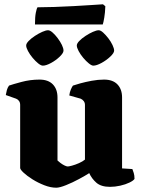

<svg xmlns="http://www.w3.org/2000/svg" viewBox="-20 -871 662 895"><path d="M242 4Q216 4 186.5 -7.5Q157 -19 131.5 -35Q106 -51 90 -66Q74 -81 74 -88V-382Q74 -393 68.5 -400.5Q63 -408 55 -411L7 -428Q9 -440 12 -451Q15 -462 22 -472Q39 -478 80 -489Q121 -500 164 -500Q205 -500 226.5 -477.5Q248 -455 248 -417V-123Q252 -119 261 -112Q270 -105 280 -100Q290 -95 296 -95Q301 -95 316 -99Q331 -103 348 -110.5Q365 -118 376 -127V-382Q376 -392 370.5 -399.5Q365 -407 356 -411L303 -426Q305 -442 310.5 -454.5Q316 -467 320 -472Q331 -476 354.5 -482.5Q378 -489 407.5 -494.5Q437 -500 465 -500Q506 -500 527.5 -477.5Q549 -455 549 -417V-86L597 -83Q600 -76 603.5 -64.5Q607 -53 607 -37Q602 -29 583.5 -20Q565 -11 540.5 -5.5Q516 0 493 0Q451 0 429 -19.5Q407 -39 396 -64Q379 -53 348.5 -36.5Q318 -20 288 -8Q258 4 242 4ZM415 -565Q407 -565 394 -575.5Q381 -586 368 -601.5Q355 -617 346.5 -633Q338 -649 338 -659Q338 -668 349.5 -680Q361 -692 378.5 -703.5Q396 -715 413 -722.5Q430 -730 440 -730Q449 -730 461 -719Q473 -708 485 -692.5Q497 -677 504.5 -661Q512 -645 512 -635Q512 -624 494 -607Q476 -590 453 -577.5Q430 -565 415 -565ZM180 -565Q171 -565 158 -575.5Q145 -586 132 -601.5Q119 -617 110.5 -633Q102 -649 102 -659Q102 -668 113.5 -680Q125 -692 142.5 -703.5Q160 -715 177 -722.5Q194 -730 204 -730Q213 -730 225 -719.5Q237 -709 249 -693Q261 -677 268.5 -661.5Q276 -646 276 -635Q276 -624 258.5 -607Q241 -590 218 -577.5Q195 -565 180 -565ZM143 -757Q143 -792 147 -812Q151 -832 155 -837Q188 -837 232.5 -838.5Q277 -840 323 -842.5Q369 -845 406 -847.5Q443 -850 460 -851L471 -842Q470 -812 466 -788.5Q462 -765 459 -757Z"/></svg>

Font: Texturina Medium 12pt Black
Style: Regular
Weight: 900
Version: Version 1.002